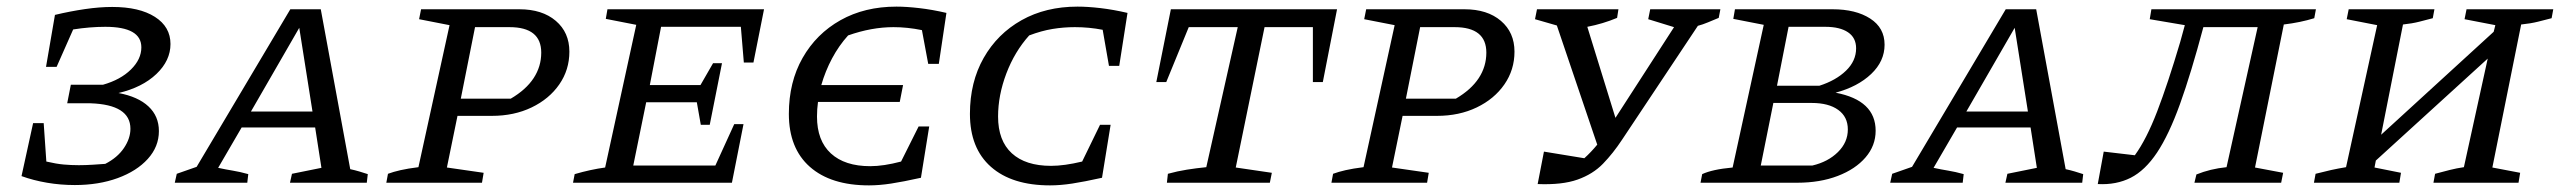

<svg xmlns="http://www.w3.org/2000/svg" viewBox="-20 -552 7733 580"><path d="M45 -20 80 -180H112L120 -64Q150 -57 172.5 -55Q195 -53 218 -53Q239 -53 261.5 -54.5Q284 -56 298 -57Q335 -76 354.5 -105Q374 -134 374 -163Q374 -236 253 -240H183L194 -296H291Q344 -311 375.5 -342Q407 -373 407 -409Q407 -471 298 -471Q275 -471 250.5 -469Q226 -467 201 -463L151 -350H119L146 -507Q192 -518 236.5 -524.5Q281 -531 319 -531Q401 -531 448 -501Q495 -471 495 -419Q495 -369 452.5 -328.5Q410 -288 338 -271Q397 -260 428.5 -230.5Q460 -201 460 -156Q460 -109 426.5 -72Q393 -35 335.5 -14Q278 7 206 7Q163 7 122 0Q81 -7 45 -20Z M1038 -41Q1052 -38 1065.5 -34Q1079 -30 1091 -26L1088 0H856L862 -27L951 -45L932 -167H710L639 -45Q662 -40 683.5 -36.5Q705 -33 730 -26L727 0H508L514 -27L574 -48L857 -524H949ZM738 -215H924L884 -468Z M1147 0 1152 -27Q1168 -33 1190 -38Q1212 -43 1244 -47L1338 -476L1246 -494L1252 -524H1549Q1618 -524 1659 -489Q1700 -454 1700 -396Q1700 -341 1669.5 -297Q1639 -253 1586 -227.5Q1533 -202 1466 -202H1362L1330 -46L1441 -30L1436 0ZM1519 -470H1415L1372 -254H1523Q1569 -281 1592 -316Q1615 -351 1615 -393Q1615 -470 1519 -470Z M1711 0 1716 -26Q1740 -33 1763 -38Q1786 -43 1808 -46L1902 -477L1810 -495L1815 -524H2288L2256 -363H2227L2218 -471H1977L1943 -295H2096L2134 -361H2161L2124 -175H2097L2085 -243H1932L1893 -52H2141L2198 -177H2226L2191 0Z M2605 8Q2490 8 2426.5 -48Q2363 -104 2363 -208Q2363 -304 2404.5 -377Q2446 -450 2519 -491Q2592 -532 2688 -532Q2718 -532 2757 -527.5Q2796 -523 2839 -513L2816 -359H2784L2765 -461Q2721 -470 2679 -470Q2613 -470 2542 -445Q2514 -414 2493.5 -375.5Q2473 -337 2461 -295H2708L2698 -244H2451Q2448 -222 2448 -200Q2448 -127 2490 -88.5Q2532 -50 2609 -50Q2649 -50 2702 -64L2755 -170H2787L2762 -15Q2708 -3 2672 2.5Q2636 8 2605 8Z M3152 8Q3037 8 2973.5 -48Q2910 -104 2910 -208Q2910 -304 2951.5 -377Q2993 -450 3066 -491Q3139 -532 3235 -532Q3266 -532 3304.5 -527.5Q3343 -523 3386 -513L3361 -353H3330L3311 -462Q3270 -470 3227 -470Q3193 -470 3159.5 -464.5Q3126 -459 3089 -445Q3045 -396 3020 -330Q2995 -264 2995 -200Q2995 -127 3036.5 -89Q3078 -51 3155 -51Q3195 -51 3249 -64L3303 -175H3335L3309 -15Q3255 -3 3219 2.5Q3183 8 3152 8Z M4019 -524 3976 -304H3946V-470H3800L3713 -46L3822 -30L3816 0H3505L3508 -27Q3537 -35 3565.5 -39.5Q3594 -44 3624 -47L3719 -470H3571L3503 -304H3473L3517 -524Z M4002 0 4007 -27Q4023 -33 4045 -38Q4067 -43 4099 -47L4193 -476L4101 -494L4107 -524H4404Q4473 -524 4514 -489Q4555 -454 4555 -396Q4555 -341 4524.5 -297Q4494 -253 4441 -227.5Q4388 -202 4321 -202H4217L4185 -46L4296 -30L4291 0ZM4374 -470H4270L4227 -254H4378Q4424 -281 4447 -316Q4470 -351 4470 -393Q4470 -470 4374 -470Z M4625 4 4644 -94 4766 -74Q4786 -92 4805 -115L4683 -475L4617 -494L4623 -524H4869L4865 -498Q4822 -480 4775 -471L4860 -196L5037 -470L4959 -494L4965 -524H5177L5172 -498Q5155 -491 5139.5 -484.5Q5124 -478 5109 -474L4880 -130Q4853 -89 4822.5 -57.5Q4792 -26 4745.5 -9.5Q4699 7 4625 4Z M5117 0 5122 -26Q5137 -33 5159.5 -38Q5182 -43 5214 -46L5308 -477L5216 -495L5221 -524H5516Q5586 -524 5629.5 -496Q5673 -468 5673 -417Q5673 -367 5632.5 -328.5Q5592 -290 5525 -272Q5646 -249 5646 -157Q5646 -112 5615.5 -76.5Q5585 -41 5531.5 -20.5Q5478 0 5409 0ZM5494 -471H5383L5348 -293H5476Q5526 -309 5556.5 -338.5Q5587 -368 5587 -406Q5587 -438 5562.5 -454.5Q5538 -471 5494 -471ZM5299 -52H5455Q5502 -63 5532 -92.5Q5562 -122 5562 -161Q5562 -199 5533 -220Q5504 -241 5453 -241H5337Z M6220 -41Q6234 -38 6247.5 -34Q6261 -30 6273 -26L6270 0H6038L6044 -27L6133 -45L6114 -167H5892L5821 -45Q5844 -40 5865.5 -36.5Q5887 -33 5912 -26L5909 0H5690L5696 -27L5756 -48L6039 -524H6131ZM5920 -215H6106L6066 -468Z M6317 4 6335 -94 6429 -83Q6464 -131 6496.5 -215.5Q6529 -300 6566 -425L6580 -476L6474 -494L6479 -524H6976L6971 -497Q6929 -484 6879 -478L6792 -46L6877 -30L6871 0H6609L6615 -25Q6657 -42 6706 -47L6800 -470H6636Q6599 -331 6565.5 -238Q6532 -145 6496 -91Q6460 -37 6416.5 -15Q6373 7 6317 4Z M6970 0 6975 -27Q7002 -34 7022.5 -38.5Q7043 -43 7067 -47L7161 -476L7069 -494L7075 -524H7334L7329 -497Q7310 -492 7288.5 -486.5Q7267 -481 7239 -478L7173 -145L7513 -456L7518 -476L7425 -494L7431 -524H7693L7688 -497Q7669 -492 7647 -486.5Q7625 -481 7596 -478L7509 -46L7593 -30L7588 0H7331L7336 -27Q7358 -33 7380 -38.5Q7402 -44 7423 -47L7495 -375L7157 -67L7153 -46L7233 -30L7228 0Z"/></svg>

Font: Piazzolla SC
Style: Italic
Weight: 400
Italic angle: -11.3°
Designer: Juan Pablo del Peral
Foundry: Huerta Tipografica
Version: Version 1.330